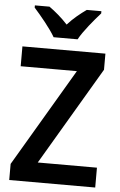

<svg xmlns="http://www.w3.org/2000/svg" viewBox="-62 -979 636 1021"><g transform="rotate(5 256.5 -468.5)"><path d="M196 -777H324C348 -822 403 -887 437 -925V-937H359C327 -914 292 -887 259 -850C227 -885 191 -915 160 -937H82V-925C117 -886 171 -821 196 -777ZM486 0V-106H170L478 -628V-714H35V-608H335L27 -86V0Z"/></g></svg>

Font: Noto Sans Myanmar SemiCondensed SemiBold
Style: Regular
Weight: 600
Width: 4
Designer: Monotype Design Team
Foundry: Monotype Imaging Inc.
Version: Version 2.107